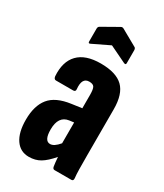

<svg xmlns="http://www.w3.org/2000/svg" viewBox="-175 -753 711 831"><g transform="rotate(30 180.5 -338.0)"><path d="M112 6Q69 6 45 -29Q21 -64 21 -127Q21 -197 52.5 -236Q84 -275 158 -285L208 -292V-358Q208 -387 202 -397Q196 -407 177 -407Q140 -407 146 -351Q147 -339 135 -339H49Q39 -339 37 -353Q32 -424 68.5 -462Q105 -500 181 -500Q258 -500 293 -466Q328 -432 328 -356V-127Q328 -83 328.5 -56.5Q329 -30 331 -13Q332 0 322 0H238Q229 0 227 -11Q224 -29 222 -57Q193 -23 168.5 -8.5Q144 6 112 6ZM135 -144Q135 -88 164 -88Q184 -88 208 -117V-221L185 -218Q135 -211 135 -144ZM100 -552Q89 -546 89 -557V-621Q89 -630 95 -634L176 -680Q183 -684 190 -680L272 -634Q277 -630 277 -621V-557Q277 -547 266 -552L183 -592Z"/></g></svg>

Font: Sofia Sans Extra Condensed ExtraBold
Style: Regular
Weight: 800
Designer: Botio Nikoltchev, Ani Petrova
Foundry: lettersoup
Version: Version 4.101; ttfautohint (v1.8.4.7-5d5b)